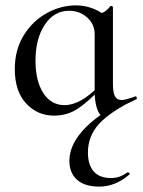

<svg xmlns="http://www.w3.org/2000/svg" viewBox="-20 -419 530 714"><path d="M35 -162Q35 -234 68.5 -288Q102 -342 154.5 -370.5Q207 -399 262 -399Q297 -399 329 -386Q361 -373 383 -350L332 -292Q332 -329 304 -354Q276 -379 237 -379Q181 -379 146.5 -327Q112 -275 112 -193Q112 -118 141 -73Q170 -28 220 -28Q279 -28 349 -100L357 -93Q313 -45 272.5 -17Q232 11 181 11Q119 11 77 -34.5Q35 -80 35 -162ZM332 -81V-360Q356 -368 368 -375Q380 -382 390 -396Q391 -397 393 -397Q395 -397 397.5 -395.5Q400 -394 400 -393V-107Q400 -75 407.5 -61Q415 -47 433 -47Q446 -47 482 -60L484 -61Q487 -61 488.5 -56Q490 -51 487 -50L364 10L360 11Q350 11 341 -15Q332 -41 332 -81ZM307 148Q307 194 328.5 218.5Q350 243 392 243Q412 243 426 237.5Q440 232 454 222H456Q459 222 461.5 225Q464 228 461 230Q409 275 349 275Q295 275 266.5 249.5Q238 224 238 179Q238 115 301 52.5Q364 -10 481 -60L487 -51Q390 -4 348.5 41.5Q307 87 307 148Z"/></svg>

Font: Cormorant Infant Medium
Style: Regular
Weight: 500
Designer: Christian Thalmann (Catharsis Fonts)
Foundry: Catharsis Fonts
Version: Version 4.000